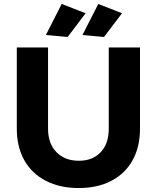

<svg xmlns="http://www.w3.org/2000/svg" viewBox="-20 -940 793 971"><path d="M379 -127Q448 -127 489 -170Q530 -213 530 -289V-700H688V-289Q688 -197 650.5 -129.5Q613 -62 543 -25.5Q473 11 378 11Q283 11 212 -25.5Q141 -62 103 -129.5Q65 -197 65 -289V-700H223V-289Q223 -214 265.5 -170.5Q308 -127 379 -127ZM292 -920 413 -873 322 -753 212 -763ZM477 -920 597 -873 506 -753 397 -763Z"/></svg>

Font: Montserrat arm2 SemiBold
Style: Regular
Weight: 600
Designer: Julieta Ulanovsky
Foundry: Julieta Ulanovsky
Version: Version 6.000